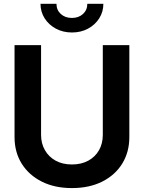

<svg xmlns="http://www.w3.org/2000/svg" viewBox="-20 -961 744 993"><path d="M352.1 11.7Q262.2 11.7 195.6 -22Q128.9 -55.7 92 -115Q55.2 -174.3 55.2 -252.4V-727.5H192.4V-263.7Q192.4 -219.2 212.2 -184.6Q231.9 -149.9 267.6 -130.1Q303.2 -110.4 352.1 -110.4Q400.9 -110.4 436.8 -130.1Q472.7 -149.9 492.2 -184.3Q511.7 -218.8 511.7 -263.7V-727.5H648.9V-252.4Q648.9 -174.3 612.1 -114.7Q575.2 -55.2 508.5 -21.7Q441.9 11.7 352.1 11.7ZM352.1 -793Q306.2 -793 269.3 -812.7Q232.4 -832.5 210.9 -866.2Q189.5 -899.9 189.5 -941.4H272Q272 -909.2 294.4 -888.7Q316.9 -868.2 352.1 -868.2Q386.7 -868.2 409.2 -888.7Q431.6 -909.2 431.6 -941.4H514.6Q514.6 -899.9 493.2 -866.2Q471.7 -832.5 435.1 -812.7Q398.4 -793 352.1 -793Z"/></svg>

Font: Inter Cardless Display
Style: Bold
Weight: 700
Designer: Rasmus Andersson
Foundry: rsms
Version: Version 4.001;git-9221beed3